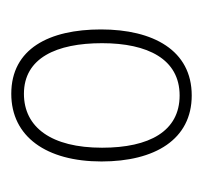

<svg xmlns="http://www.w3.org/2000/svg" viewBox="-30 -734 368 349"><g transform="rotate(-90 154.5 -560.0)"><path d="M275 -561C275 -655 240 -724 158 -724C80 -724 35 -660 35 -560C35 -463 75 -396 155 -396C237 -396 275 -466 275 -561ZM60 -559C60 -651 97 -701 158 -701C223 -701 250 -642 250 -559C250 -476 221 -418 155 -418C90 -418 60 -473 60 -559Z"/></g></svg>

Font: Noto Sans Sinhala UI Condensed Thin
Style: Regular
Weight: 100
Width: 3
Designer: Jelle Bosma - Monotype Design Team
Foundry: Monotype Imaging Inc.
Version: Version 2.006